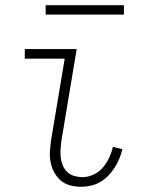

<svg xmlns="http://www.w3.org/2000/svg" viewBox="-20 -708 540 736"><path d="M291 8Q269 8 248.5 2.5Q228 -3 213 -16Q198 -29 188 -47Q178 -65 174 -86Q170 -107 171.5 -128.5Q173 -150 176 -172L228 -483H75V-520H274L215 -166Q213 -150 212 -134Q211 -118 213 -102.5Q215 -87 221 -73Q227 -59 238 -48.5Q249 -38 264.5 -33.5Q280 -29 296 -29Q317 -29 338 -38.5Q359 -48 374 -65.5Q389 -83 398.5 -103.5Q408 -124 413 -145L449 -136Q445 -118 437.5 -100Q430 -82 419.5 -65.5Q409 -49 395 -34.5Q381 -20 364.5 -10.5Q348 -1 329 3.5Q310 8 291 8ZM155 -652V-688H455V-652Z"/></svg>

Font: Iosevka Extralight
Style: Italic
Weight: 200
Italic angle: -9°
Monospace: yes
Designer: Belleve Invis
Foundry: Belleve Invis
Version: Version 32.5.0; ttfautohint (v1.8.4)